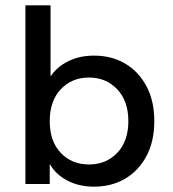

<svg xmlns="http://www.w3.org/2000/svg" viewBox="-20 -688 646 718"><path d="M332 10Q274 10 230.5 -13.5Q187 -37 166 -75V0H75V-668H169V-402Q192 -437 234 -458.5Q276 -480 332 -480Q397 -480 447.5 -450.5Q498 -421 527.5 -366Q557 -311 557 -235Q557 -159 527.5 -104Q498 -49 447.5 -19.5Q397 10 332 10ZM313 -73Q377 -73 418.5 -116.5Q460 -160 460 -235Q460 -310 418.5 -354Q377 -398 313 -398Q248 -398 207 -354Q166 -310 166 -235Q166 -160 207 -116.5Q248 -73 313 -73Z"/></svg>

Font: Gantari Medium
Style: Regular
Weight: 500
Designer: Anugrah Pasau
Foundry: Lafontype
Version: Version 1.000; ttfautohint (v1.8.4.7-5d5b)